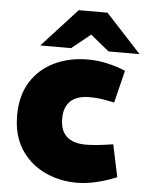

<svg xmlns="http://www.w3.org/2000/svg" viewBox="-53 -786 646 838"><g transform="rotate(5 269.5 -366.5)"><path d="M314 9Q236 9 171 -23Q106 -55 68 -115Q30 -175 30 -261Q30 -349 68 -409Q106 -469 171 -500Q236 -531 317 -531Q352 -531 387 -524.5Q422 -518 456 -506L482 -496L447 -354L416 -360Q397 -364 377.5 -366Q358 -368 336 -368Q303 -368 278.5 -357Q254 -346 240.5 -323Q227 -300 227 -264Q227 -227 241 -204Q255 -181 280 -170.5Q305 -160 337 -160Q354 -160 374.5 -161.5Q395 -163 425 -167L459 -172L489 -30L459 -19Q423 -6 386 1.5Q349 9 314 9ZM403 -574 294 -663 258 -742H384L539 -574ZM104 -574 258 -742H384L349 -663L239 -574Z"/></g></svg>

Font: REM ExtraBold
Style: Regular
Weight: 800
Designer: Octavio Pardo
Foundry: Ashler Design
Version: Version 1.005;gftools[0.9.28]